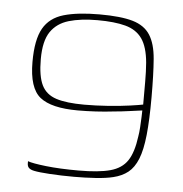

<svg xmlns="http://www.w3.org/2000/svg" viewBox="-41 -504 524 549"><g transform="rotate(5 220.5 -229.5)"><path d="M56 -28Q69 -23 108.5 -18.5Q148 -14 202 -14Q260 -14 293 -23Q326 -32 342 -56Q358 -80 364 -126Q366 -137 367 -153Q368 -169 368.5 -183Q369 -197 369 -201Q353 -199 332 -196Q311 -193 288 -191Q263 -188 236.5 -186.5Q210 -185 185 -185Q109 -185 76.5 -211Q44 -237 44 -312Q44 -376 62.5 -408.5Q81 -441 121 -452.5Q161 -464 223 -464Q285 -464 319 -454Q353 -444 369 -419Q385 -394 388.5 -350.5Q392 -307 392 -241Q392 -176 387.5 -132.5Q383 -89 372.5 -63Q362 -37 345 -23.5Q328 -10 303 -4Q283 1 252.5 3Q222 5 191 5Q154 5 122 3Q90 1 76 -2Q66 -4 61 -8.5Q56 -13 56 -22ZM370 -218Q370 -253 370 -283Q370 -313 368 -338Q364 -383 347.5 -406.5Q331 -430 299.5 -438.5Q268 -447 219 -447Q171 -447 137 -437Q103 -427 85 -400.5Q67 -374 67 -322Q67 -273 79.5 -247.5Q92 -222 121.5 -212.5Q151 -203 202 -203Q235 -203 270 -205.5Q305 -208 333 -212Q361 -216 370 -218Z"/></g></svg>

Font: Genos Thin
Style: Regular
Weight: 100
Designer: Robert E. Leuschke
Foundry: Robert E. Leuschke
Version: Version 1.010